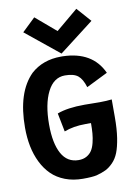

<svg xmlns="http://www.w3.org/2000/svg" viewBox="-96 -943 710 1009"><g transform="rotate(-10 259.0 -439.0)"><path d="M266.6 -663.6 87.9 -808.6 158.2 -876 266.6 -783.7 383.8 -881.8 451.2 -805.7ZM420.4 -377Q448.2 -377 484.4 -380.4V-286.1Q484.4 -222.7 477.1 -175.5Q469.7 -128.4 458 -98.9Q446.3 -69.3 426.5 -49.1Q406.7 -28.8 386.5 -19Q366.2 -9.3 337.4 -1.5Q313.5 3.9 263.7 3.9Q211.4 3.9 168.9 -12.5Q126.5 -28.8 97.2 -57.6Q67.9 -86.4 48.1 -126.7Q28.3 -167 19 -213.6Q9.8 -260.3 9.8 -313Q9.8 -501.5 99.6 -590.8Q163.6 -648.4 260.3 -648.4H270Q428.2 -644.5 483.4 -522.9L369.1 -466.3Q355.5 -511.2 333 -529.3Q310.5 -547.4 263.7 -547.4Q203.6 -547.4 170.4 -481.7Q137.2 -416 137.2 -307.6Q137.2 -207.5 167.5 -152.1Q197.8 -96.7 258.8 -96.7Q283.2 -96.7 301 -106.7Q318.8 -116.7 329.1 -132.6Q339.4 -148.4 345.5 -173.1Q351.6 -197.8 353.5 -221.7Q355.5 -245.6 355.5 -277.3L324.2 -276.9Q262.2 -276.9 211.9 -257.8L192.4 -356.9Q247.1 -377.9 339.4 -377.9Q353 -377.9 380.1 -377.4Q407.2 -377 420.4 -377Z"/></g></svg>

Font: Fantasque Sans Mono
Style: Bold
Weight: 700
Monospace: yes
Designer: Jany Belluz
Version: Version 1.8.0 ; ttfautohint (v1.8.2)